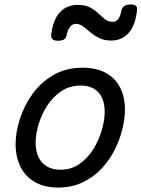

<svg xmlns="http://www.w3.org/2000/svg" viewBox="-20 -823 635 862"><path d="M241 19Q179 19 136 -6Q93 -31 71.5 -75.5Q50 -120 50 -176Q50 -229 69 -288.5Q88 -348 125.5 -400.5Q163 -453 219.5 -486Q276 -519 351 -519Q413 -519 455.5 -495.5Q498 -472 519.5 -429.5Q541 -387 541 -331Q541 -291 529.5 -243.5Q518 -196 494.5 -149.5Q471 -103 435 -65Q399 -27 350.5 -4Q302 19 241 19ZM251 -61Q300 -61 337 -87Q374 -113 399 -153.5Q424 -194 437 -238.5Q450 -283 450 -321Q450 -360 437 -386Q424 -412 400 -425.5Q376 -439 343 -439Q293 -439 255 -413.5Q217 -388 191.5 -348Q166 -308 153 -264Q140 -220 140 -183Q140 -144 153.5 -116.5Q167 -89 192 -75Q217 -61 251 -61ZM240 -640Q207 -640 210 -668Q218 -734 248.5 -767.5Q279 -801 330 -801Q363 -801 384.5 -789.5Q406 -778 421.5 -763Q437 -748 451.5 -736.5Q466 -725 487 -725Q501 -725 511 -738Q521 -751 525 -776Q531 -803 568 -803Q584 -803 590.5 -796.5Q597 -790 595 -776Q588 -710 558 -675.5Q528 -641 479 -641Q447 -641 424.5 -652.5Q402 -664 385 -678.5Q368 -693 353 -704.5Q338 -716 320 -716Q305 -716 294 -701.5Q283 -687 278 -661Q276 -651 266.5 -645.5Q257 -640 240 -640Z"/></svg>

Font: Playwrite RO
Style: Regular
Weight: 400
Designer: Veronika Burian, José Scaglione
Foundry: TypeTogether
Version: Version 1.002